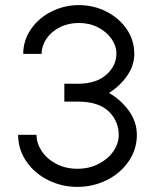

<svg xmlns="http://www.w3.org/2000/svg" viewBox="-20 -737 607 752"><path d="M516 -209Q516 -152 483.8 -105Q451.5 -58 397.9 -31.5Q344.4 -5 283 -5Q221.9 -5 168.6 -31.5Q115.2 -58 83.1 -105Q51 -152 51 -209H123Q123 -176 143.5 -145Q164 -114 200.7 -95Q237.4 -76 283 -76Q329 -76 366 -95Q403 -114 424 -144.5Q445 -175 445 -208Q445 -262.9 405.5 -301Q366 -339 285 -339H232V-409H285Q356 -409 396 -444Q436 -479 436 -528Q436 -557 417 -584.5Q398 -612 364.4 -629.5Q330.9 -647 288.9 -647Q247 -647 213.6 -629.8Q180.2 -612.7 161.6 -584.8Q143 -557 143 -526H71Q71 -579 101.4 -623Q131.9 -667 181.9 -692Q232 -717 289 -717Q346.1 -717 395.9 -692Q445.8 -667 475.9 -623.5Q506 -580 506 -526Q506 -481 478.5 -441Q451 -401 407 -373Q455 -345 485.5 -302Q516 -259 516 -209Z"/></svg>

Font: SUIT Variable
Style: Regular
Weight: 400
Designer: Sunn Youn; Korean Glyphs from Source Han Sans (Sandoll Communications; Soo-young Jang, Joo-yeon Kang)
Foundry: Sunn
Version: Version 1.150;FEAKit 1.0